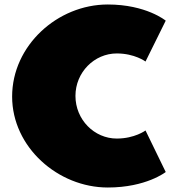

<svg xmlns="http://www.w3.org/2000/svg" viewBox="-20 -813 776 855"><path d="M500 -575C580 -575 628 -539 628 -539L718 -721C718 -721 631 -793 460 -793C236 -793 34 -610 34 -383C34 -158 238 22 460 22C631 22 718 -47 718 -47L628 -232C628 -232 580 -196 500 -196C400 -196 316 -280 316 -386C316 -491 400 -575 500 -575Z"/></svg>

Font: Hussar Dziwak
Style: Regular
Weight: 400
Version: Version 1.022